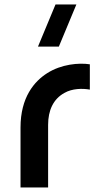

<svg xmlns="http://www.w3.org/2000/svg" viewBox="-20 -822 439 842"><path d="M70 -263V0H191V-274.5C191 -337 213 -387.5 262.5 -414.5C296 -434 341.5 -435 374 -429V-540C325.5 -547.5 249 -540.5 187.5 -501.5C130.5 -465.5 70 -395.5 70 -263ZM146.5 -617.5H238L315 -802.5H223.5Z"/></svg>

Font: Eudonet
Style: Bold
Weight: 700
Designer: Mikhail Sharanda
Foundry: Mikhail Sharanda
Version: Version 4.503;Glyphs 3.1.2 (3151)